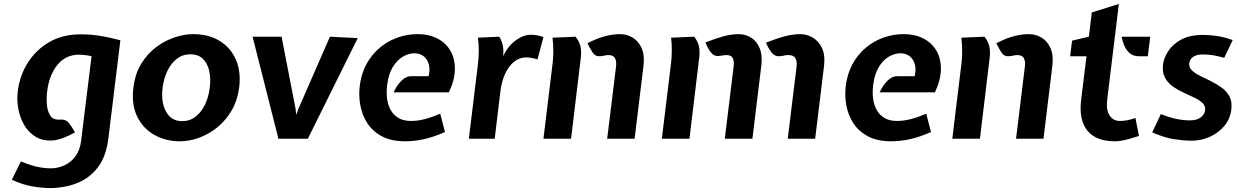

<svg xmlns="http://www.w3.org/2000/svg" viewBox="-20 -703 6267 973"><path d="M233 250Q194 250 144.8 241.8Q95.5 233.5 40 208L86 115Q134 135 169.8 142.5Q205.5 150 237 150Q274 150 307.2 134.5Q340.5 119 363 88Q385.5 57 391 11L444 -418Q425.5 -422.5 408.5 -424.2Q391.5 -426 381 -426Q313 -426 271 -374.2Q229 -322.5 219 -240Q215 -208 217.5 -174Q220 -140 234.8 -117.2Q249.5 -94.5 283 -97Q313 -99.5 329 -79.8Q345 -60 360 -32Q331 -15.5 300.2 -4Q269.5 7.5 244 9Q196 11.5 160.8 -9.8Q125.5 -31 103.5 -68.2Q81.5 -105.5 73 -150.5Q64.5 -195.5 70 -240Q79.5 -319.5 121 -385.2Q162.5 -451 230.2 -490Q298 -529 387 -529Q415.5 -529 443.8 -526.8Q472 -524.5 507 -518Q542 -511.5 590 -499L529 0Q517.5 91.5 475 146.2Q432.5 201 369.2 225.5Q306 250 233 250Z M891 13Q820.5 13 763.2 -18.8Q706 -50.5 675.8 -111.2Q645.5 -172 656 -259Q664.5 -329.5 696.2 -380.8Q728 -432 772.5 -465Q817 -498 866 -514Q915 -530 958 -530Q1037.5 -530 1093.5 -495.5Q1149.5 -461 1175.8 -399.8Q1202 -338.5 1192 -259Q1184 -195.5 1155 -145Q1126 -94.5 1083.2 -59.2Q1040.5 -24 990.5 -5.5Q940.5 13 891 13ZM903 -89Q942 -89 971.5 -112Q1001 -135 1019.2 -173.5Q1037.5 -212 1043 -259Q1049 -305.5 1040.2 -344Q1031.5 -382.5 1007.8 -405.2Q984 -428 945 -428Q906 -428 876.5 -405.2Q847 -382.5 828.5 -344Q810 -305.5 804 -259Q795 -184 821.8 -136.5Q848.5 -89 903 -89Z M1391 0 1260 -517H1407L1478 -151L1481 -121L1492 -151L1652 -517L1793 -510L1540 0Z M2033 13Q1964.5 13 1917.5 -11.2Q1870.5 -35.5 1843.2 -76.2Q1816 -117 1806.5 -166.8Q1797 -216.5 1803 -267Q1813.5 -349.5 1856.2 -408.5Q1899 -467.5 1962.2 -498.8Q2025.5 -530 2098 -530Q2153.5 -530 2196 -508.2Q2238.5 -486.5 2262 -447Q2285.5 -407.5 2285.2 -353.5Q2285 -299.5 2255 -235H1975Q1990 -269.5 2013.8 -293.2Q2037.5 -317 2063 -317H2152Q2160 -347.5 2153.8 -374Q2147.5 -400.5 2128.5 -416.8Q2109.5 -433 2079 -433Q2051.5 -433 2022.5 -416.5Q1993.5 -400 1971.2 -364.5Q1949 -329 1942 -272Q1935 -214.5 1947.8 -173.8Q1960.5 -133 1989.8 -111.5Q2019 -90 2061 -90Q2095.5 -90 2130.5 -98.8Q2165.5 -107.5 2211 -127L2235 -34Q2178 -8.5 2128.8 2.2Q2079.5 13 2033 13Z M2356 0 2403 -386Q2406 -414 2406.2 -445.5Q2406.5 -477 2402 -512L2509 -517Q2516.5 -510.5 2523.5 -489.5Q2530.5 -468.5 2531 -443L2530 -419L2543 -443Q2568 -483 2603 -505Q2638 -527 2670 -527Q2686 -527 2701.5 -524Q2717 -521 2734 -515L2704 -402Q2684.5 -408 2671.2 -410Q2658 -412 2646 -412Q2612 -412 2584.8 -389.8Q2557.5 -367.5 2539.8 -329Q2522 -290.5 2516 -241L2487 0Z M3057 0 3102 -367Q3105 -392 3096.8 -408Q3088.5 -424 3063 -424Q3053.5 -424 3044 -421.5Q3034.5 -419 3020 -418Q2996 -416.5 2982.2 -438.2Q2968.5 -460 2957 -484Q3009.5 -510.5 3048.5 -520.2Q3087.5 -530 3122 -530Q3156.5 -530 3186 -512.5Q3215.5 -495 3231.5 -459.2Q3247.5 -423.5 3241 -369L3196 0ZM2734 0 2781 -386Q2784 -414 2784 -445.5Q2784 -477 2780 -512L2897 -517Q2918 -490 2922.5 -463.5Q2927 -437 2923 -407L2874 0Z M3972 0 4017 -367Q4020 -392 4011 -408Q4002 -424 3974 -424Q3965 -424 3954 -421.5Q3943 -419 3930 -418Q3906 -416.5 3889.2 -438.2Q3872.5 -460 3862 -487Q3920 -509.5 3959.5 -519.8Q3999 -530 4034 -530Q4068.5 -530 4098.8 -512.5Q4129 -495 4145.8 -459.2Q4162.5 -423.5 4156 -369L4111 0ZM3334 0 3381 -386Q3384 -414 3384.5 -445.5Q3385 -477 3381 -512L3498 -517Q3519 -490 3523 -463.5Q3527 -437 3523 -407L3474 0ZM3653 0 3698 -367Q3701 -392 3693.8 -408Q3686.5 -424 3661 -424Q3652 -424 3642.5 -422Q3633 -420 3621 -419Q3597 -417.5 3581.2 -439.2Q3565.5 -461 3555 -488Q3612 -510 3650 -520Q3688 -530 3723 -530Q3757.5 -530 3786 -512.5Q3814.5 -495 3829.5 -459.2Q3844.5 -423.5 3838 -369L3793 0Z M4496 13Q4427.5 13 4380.5 -11.2Q4333.5 -35.5 4306.2 -76.2Q4279 -117 4269.5 -166.8Q4260 -216.5 4266 -267Q4276.5 -349.5 4319.2 -408.5Q4362 -467.5 4425.2 -498.8Q4488.5 -530 4561 -530Q4616.5 -530 4659 -508.2Q4701.5 -486.5 4725 -447Q4748.5 -407.5 4748.2 -353.5Q4748 -299.5 4718 -235H4438Q4453 -269.5 4476.8 -293.2Q4500.5 -317 4526 -317H4615Q4623 -347.5 4616.8 -374Q4610.5 -400.5 4591.5 -416.8Q4572.5 -433 4542 -433Q4514.5 -433 4485.5 -416.5Q4456.5 -400 4434.2 -364.5Q4412 -329 4405 -272Q4398 -214.5 4410.8 -173.8Q4423.5 -133 4452.8 -111.5Q4482 -90 4524 -90Q4558.5 -90 4593.5 -98.8Q4628.5 -107.5 4674 -127L4698 -34Q4641 -8.5 4591.8 2.2Q4542.5 13 4496 13Z M5129 0 5174 -367Q5177 -392 5168.8 -408Q5160.5 -424 5135 -424Q5125.5 -424 5116 -421.5Q5106.5 -419 5092 -418Q5068 -416.5 5054.2 -438.2Q5040.5 -460 5029 -484Q5081.5 -510.5 5120.5 -520.2Q5159.5 -530 5194 -530Q5228.5 -530 5258 -512.5Q5287.5 -495 5303.5 -459.2Q5319.5 -423.5 5313 -369L5268 0ZM4806 0 4853 -386Q4856 -414 4856 -445.5Q4856 -477 4852 -512L4969 -517Q4990 -490 4994.5 -463.5Q4999 -437 4995 -407L4946 0Z M5629 13Q5534 13 5490.2 -41.5Q5446.5 -96 5459 -198L5486 -418H5403L5413 -497L5498 -517L5513 -640L5650 -683L5591 -198Q5584.5 -147 5602.8 -118.5Q5621 -90 5656 -90Q5670.5 -90 5689.2 -93Q5708 -96 5734 -105L5752 -14Q5713 -1.5 5683.5 5.8Q5654 13 5629 13ZM5752 -418Q5723 -418 5705 -433.5Q5687 -449 5677.5 -472Q5668 -495 5664 -517H5809L5797 -418Z M6020 10Q5981 10 5932 2.8Q5883 -4.5 5819 -32L5863 -125Q5907.5 -107 5943 -100Q5978.5 -93 6010 -93Q6047 -93 6066 -108.8Q6085 -124.5 6087 -143Q6090 -165.5 6074.2 -180.8Q6058.5 -196 6032.5 -208.2Q6006.5 -220.5 5977.2 -234Q5948 -247.5 5922.5 -265.8Q5897 -284 5883 -310.8Q5869 -337.5 5874 -377Q5878 -409 5900 -443.5Q5922 -478 5965.2 -502Q6008.5 -526 6077 -526Q6111 -526 6145.8 -521Q6180.5 -516 6227 -500L6184 -410Q6146.5 -420.5 6123 -423.8Q6099.5 -427 6074 -427Q6045.5 -427 6027.5 -415.5Q6009.5 -404 6007 -383Q6004.5 -362 6020 -346.8Q6035.5 -331.5 6061.5 -318.8Q6087.5 -306 6116.5 -291.8Q6145.5 -277.5 6171 -259Q6196.5 -240.5 6210.8 -213.8Q6225 -187 6220 -148Q6214 -99.5 6184 -64Q6154 -28.5 6110.2 -9.2Q6066.5 10 6020 10Z"/></svg>

Font: Expletus Sans
Style: Bold Italic
Weight: 700
Italic angle: -7°
Version: Version 7.500